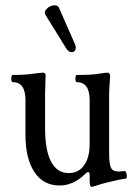

<svg xmlns="http://www.w3.org/2000/svg" viewBox="-20 -696 516 732"><path d="M253.9 -497.1Q241.2 -497.1 231.9 -512.2L152.8 -640.1Q147 -651.4 158.7 -663.1Q170.4 -674.8 187 -675.8Q200.2 -675.8 204.1 -668L266.1 -526.9Q270.5 -517.6 267.8 -507.6Q265.1 -497.6 253.9 -497.1ZM329.1 16.1Q321.8 16.1 321.8 -5.9V-27.8Q321.8 -40 315.9 -40Q312 -40 304.2 -32.2Q259.3 11.2 207 11.2Q145.5 11.2 111.3 -40Q77.1 -91.3 77.1 -182.1V-314Q77.1 -382.8 28.8 -382.8Q22.9 -382.8 22.9 -396.5Q22.9 -410.2 28.8 -410.2Q73.7 -410.2 106.9 -415Q136.2 -418.9 144 -418.9Q153.8 -418.9 153.8 -409.2Q151.9 -349.6 151.9 -338.9V-206.1Q151.9 -123 174.8 -79.6Q197.8 -36.1 242.2 -36.1Q279.3 -36.1 300.5 -65.7Q321.8 -95.2 321.8 -147V-314Q321.8 -382.8 272.9 -382.8Q267.6 -382.8 267.6 -396.5Q267.6 -410.2 272.9 -410.2Q333 -410.2 356.9 -415Q382.3 -418.9 389.2 -418.9Q399.9 -418.9 399.9 -404.8Q396 -353 396 -338.9V-112.8Q396 -70.3 403.3 -56.2Q410.6 -42 432.1 -42Q438.5 -42 454.1 -43.9Q458 -44.9 460.9 -37.8Q463.9 -30.8 463.6 -23.2Q463.4 -15.6 460 -15.1Q438 -12.7 396 -2Q368.7 3.9 335.9 15.1Q333 16.1 329.1 16.1Z"/></svg>

Font: Junicode SmCond
Style: Regular
Weight: 400
Width: 4
Designer: Peter S. Baker
Version: Version 2.206